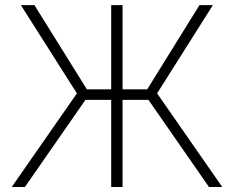

<svg xmlns="http://www.w3.org/2000/svg" viewBox="-20 -748 936 768"><path d="M470.2 -727.5V0H424.8V-727.5ZM26.9 0 287.6 -374.5 63.5 -727.5H117.7L327.6 -390.6H568.8L777.8 -727.5H831.5L608.4 -374.5L869.1 0H815.9L573.7 -348.6H321.8L79.6 0Z"/></svg>

Font: Inter 18pt ExtraLight
Style: Regular
Weight: 250
Designer: Rasmus Andersson
Foundry: rsms
Version: Version 4.001;git-66647c0bb